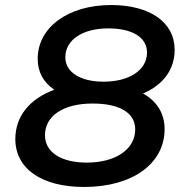

<svg xmlns="http://www.w3.org/2000/svg" viewBox="-20 -732 740 764"><path d="M549 -360C629 -394 675 -455 675 -534C675 -643 577 -712 422 -712C251 -712 130 -623 130 -498C130 -445 153 -404 196 -375C99 -339 41 -270 41 -179C41 -61 145 12 315 12C507 12 635 -81 635 -218C635 -280 605 -329 549 -360ZM411 -619C507 -619 565 -583 565 -523C565 -454 496 -407 392 -407C299 -407 240 -445 240 -504C240 -573 308 -619 411 -619ZM326 -85C223 -85 159 -126 159 -194C159 -271 232 -320 348 -320C457 -320 518 -283 518 -217C518 -138 440 -85 326 -85Z"/></svg>

Font: FIGSv2-sans-serif SmBold Italic
Style: Regular
Weight: 600
Italic angle: -12°
Designer: Matt McInerney, Pablo Impallari, Rodrigo Fuenzalida
Foundry: Matt McInerney, Pablo Impallari, Rodrigo Fuenzalida
Version: Version 4.020;hotconv 1.0.109;makeotfexe 2.5.65596